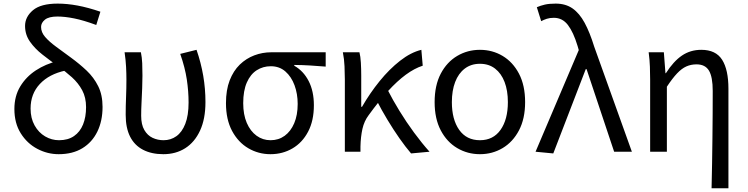

<svg xmlns="http://www.w3.org/2000/svg" viewBox="-20 -829 4084 1049"><path d="M300.4 13.4Q239 13.4 183.5 -16Q128 -45.3 93.3 -100.8Q58.6 -156.2 58.6 -233.4Q58.6 -303.8 90.6 -356.7Q122.5 -409.5 175.9 -444.5Q229.4 -479.4 293.8 -495L337.8 -443.5Q248.5 -424.4 197.8 -370.3Q147.1 -316.2 147.1 -236Q147.1 -182.9 169.1 -143.7Q191 -104.5 226.6 -83.7Q262.2 -62.9 302.4 -62.9Q351.7 -62.9 384.5 -85.7Q417.3 -108.4 433.7 -148.9Q450.2 -189.4 450.2 -243.6Q450.2 -296.6 429.1 -335.9Q407.9 -375.2 373.2 -406.6Q338.4 -438 297.6 -466.6Q253.7 -498.1 212 -530.7Q170.3 -563.3 143.6 -601.6Q116.9 -639.8 116.9 -687.2Q116.9 -736.7 159.9 -773Q202.8 -809.3 295.4 -809.3Q346.4 -809.3 403.7 -798.7Q461.1 -788 528.5 -765L505.9 -692.5Q436.9 -718 385.4 -728.4Q333.9 -738.7 294.1 -738.7Q246.6 -738.7 225.5 -721.5Q204.4 -704.2 204.4 -681.8Q204.4 -652.5 226.9 -626.7Q249.4 -600.9 286.4 -573.8Q323.3 -546.8 367.1 -514.6Q413.8 -480.6 453.3 -443.3Q492.7 -406 516.5 -358.1Q540.3 -310.3 540.3 -245Q540.3 -168.1 511.8 -109.8Q483.4 -51.6 430 -19.1Q376.7 13.4 300.4 13.4Z M872.3 13.4Q807.8 13.4 761.5 -10.7Q715.1 -34.8 690.9 -82.3Q666.7 -129.9 666.7 -201.7Q666.7 -250 668.7 -298.3Q670.7 -346.5 670.7 -394.4Q670.7 -427.2 668.8 -463.9Q666.9 -500.7 660.7 -543.4H749.8Q755.6 -515 757 -483.6Q758.3 -452.1 758.3 -416Q758.3 -386.1 756.8 -347.4Q755.3 -308.8 753.3 -269.5Q751.3 -230.2 751.3 -196.5Q751.3 -148.1 768.6 -118.6Q785.8 -89 813.6 -76Q841.5 -62.9 873.5 -62.9Q912.9 -62.9 943.6 -84.8Q974.4 -106.7 992.3 -152.4Q1010.3 -198.2 1010.3 -268.8Q1010.3 -330.4 1000.6 -395.2Q990.8 -460.1 964.7 -534.6L1053.8 -556.8Q1078.3 -485.7 1090.4 -414.9Q1102.5 -344.2 1102.5 -271.3Q1102.5 -179.2 1073.1 -115.7Q1043.7 -52.2 992.2 -19.4Q940.7 13.4 872.3 13.4Z M1457.5 13.4Q1392.3 13.4 1336.9 -18.9Q1281.5 -51.2 1248 -113.6Q1214.6 -176.1 1214.6 -265.2Q1214.6 -337.4 1234.8 -389.7Q1255.1 -442.1 1290 -476Q1325 -509.8 1369.5 -526.6Q1414 -543.4 1462.5 -543.4H1759.4V-465.1Q1713.4 -468.9 1673.2 -471.3Q1633 -473.8 1587.8 -474.2V-469.8Q1637.9 -441.5 1666.4 -386.2Q1694.9 -330.9 1694.9 -253.9Q1694.9 -169.8 1663.5 -109.9Q1632.2 -50 1578.2 -18.3Q1524.2 13.4 1457.5 13.4ZM1458.3 -62.9Q1502 -62.9 1535.3 -87.1Q1568.6 -111.4 1587.5 -155.8Q1606.4 -200.2 1606.4 -261.3Q1606.4 -316.3 1589.2 -363.1Q1572 -409.8 1539.3 -438.5Q1506.6 -467.1 1459.5 -467.1Q1416.9 -467.1 1382.7 -445.3Q1348.4 -423.4 1328.6 -378.4Q1308.8 -333.4 1308.8 -265.2Q1308.8 -202.9 1328.3 -157.5Q1347.8 -112.2 1381.8 -87.5Q1415.7 -62.9 1458.3 -62.9Z M1864.1 0V-394.4Q1864.1 -427.2 1862.3 -466.9Q1860.6 -506.5 1853.2 -543.4H1943.8Q1949.6 -521.5 1951.6 -486.8Q1953.6 -452.1 1953.6 -416V-245.6H1958Q2001.2 -320.6 2054.2 -385.9Q2107.2 -451.2 2165.7 -496.9Q2224.2 -542.7 2282.1 -556.8L2289.6 -470.1Q2244.6 -455.6 2197.2 -420.9Q2149.9 -386.1 2099.8 -331.2Q2049.6 -276.2 1994.4 -200.1Q1969.7 -167.5 1960.1 -124.6Q1950.6 -81.7 1949.4 -28.3V0ZM2225.9 9.3Q2195.7 -26 2162.3 -73.6Q2129 -121.2 2096.7 -174.8Q2064.3 -228.5 2037.7 -280.6L2098 -337.7Q2125.2 -284.1 2162.5 -223.2Q2199.8 -162.2 2242.6 -104.1Q2285.4 -46 2326.8 0Z M2602.1 13.4Q2534.4 13.4 2477.9 -20Q2421.4 -53.3 2388 -117Q2354.6 -180.6 2354.6 -271Q2354.6 -362.5 2388 -426.3Q2421.4 -490 2477.9 -523.4Q2534.4 -556.8 2602.1 -556.8Q2670.2 -556.8 2726.2 -523.4Q2782.2 -490 2815.6 -426.3Q2849 -362.5 2849 -271Q2849 -180.6 2815.6 -117Q2782.2 -53.3 2726.2 -20Q2670.2 13.4 2602.1 13.4ZM2602.1 -62.9Q2674.7 -62.9 2714.7 -119.5Q2754.8 -176.2 2754.8 -271Q2754.8 -333.8 2736.9 -380.8Q2719 -427.8 2684.8 -454.2Q2650.7 -480.5 2602.1 -480.5Q2553.8 -480.5 2519.2 -454.2Q2484.6 -427.8 2466.7 -380.8Q2448.8 -333.8 2448.8 -271Q2448.8 -176.2 2488.8 -119.5Q2528.9 -62.9 2602.1 -62.9Z M3002.9 9.3 2906 0 3142.1 -555.4 3135.5 -578.3Q3112.8 -653.3 3082.8 -692.5Q3052.8 -731.7 3006 -731.7Q2983.8 -731.7 2967.6 -726.4Q2951.3 -721.1 2936.8 -713.3L2913 -789.6Q2932.9 -798.2 2956.5 -803.8Q2980.1 -809.3 3016 -809.3Q3070.2 -809.3 3108 -783Q3145.8 -756.7 3174.1 -704.5Q3202.4 -652.3 3226.4 -574.4L3432.3 0H3335.4L3184.7 -451.3H3180.3Z M3867.7 199.6Q3869.4 133.6 3870.5 64Q3871.6 -5.5 3872.4 -74.2Q3873.2 -142.8 3873.6 -208.1Q3874 -273.5 3874 -332.4Q3874 -408.5 3853.6 -442.9Q3833.1 -477.4 3785.3 -477.4Q3755.4 -477.4 3730 -466.1Q3704.7 -454.9 3679.3 -428.1Q3653.9 -401.3 3623.5 -355.2V0H3532.1V-394.4Q3532.1 -427.2 3530.8 -463.9Q3529.6 -500.7 3524 -543.4H3607L3615.7 -429.1H3618.1Q3659.6 -494 3705.8 -525.4Q3751.9 -556.8 3811.7 -556.8Q3890.9 -556.8 3925.4 -502.4Q3959.8 -448 3959.8 -344.1V199.6Z"/></svg>

Font: Noto Sans TC
Style: Regular
Weight: 100
Designer: Ryoko NISHIZUKA 西塚涼子 (kana, bopomofo & ideographs); Paul D. Hunt (Latin, Greek & Cyrillic); Sandoll Communications 산돌커뮤니
Foundry: Adobe
Version: Version 2.004;hotconv 1.0.118;makeotfexe 2.5.65603